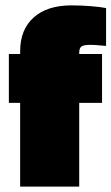

<svg xmlns="http://www.w3.org/2000/svg" viewBox="-20 -695 415 715"><path d="M55 -312H13V-494H55V-504Q55 -585 105.5 -630Q156 -675 246 -675Q282 -675 318.5 -672Q355 -669 375 -665V-524Q344 -527 334 -527.5Q324 -528 317 -528Q292 -528 283.5 -522Q275 -516 275 -498V-494H360V-312H275V0H55Z"/></svg>

Font: Blinker Black
Style: Regular
Weight: 900
Designer: Juergen Huber
Foundry: supertype
Version: Version 1.017;hotconv 1.0.117;makeotfexe 2.5.65602